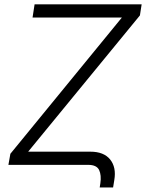

<svg xmlns="http://www.w3.org/2000/svg" viewBox="-20 -747 662 870"><path d="M27 -50.1 532.3 -667.6H127.5L136.7 -727.3H621.8L614 -677.2L107.6 -59.7H389.6Q450.3 -59.7 479 -24.5Q507.8 11.4 497.9 68.9L492.5 102.3H431.8L434.7 83.5Q440 46.9 429.3 23.8Q418.3 0 379.6 0H18.1Z"/></svg>

Font: Inter P Light
Style: Italic
Weight: 300
Italic angle: 9.39999°
Designer: Rasmus Andersson
Foundry: rsms
Version: Version 3.018;git-588b23468